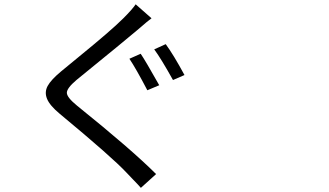

<svg xmlns="http://www.w3.org/2000/svg" viewBox="-20 -821 1540 899"><path d="M638.7 -569.3Q660.2 -538.1 725.6 -421.9L669.9 -398.4Q616.2 -501 585.9 -545.9ZM755.9 -614.3Q792 -565.4 843.8 -469.7L790 -446.3Q733.4 -547.9 702.1 -589.8ZM615.2 -800.8 689.5 -735.4Q679.7 -728.5 667 -717.8Q654.3 -707 640.1 -694.8Q626 -682.6 621.1 -678.7Q573.2 -637.7 337.9 -446.3Q293 -408.2 293 -386.7Q293 -365.2 340.8 -326.2Q595.7 -121.1 710.9 -5.9L639.6 58.6Q627.9 44.9 603 19.5Q578.1 -5.9 572.3 -12.7Q505.9 -84 259.8 -288.1Q212.9 -327.1 200.2 -358.4Q187.5 -389.6 203.1 -418.5Q218.8 -447.3 265.6 -486.3Q284.2 -502 353.5 -558.6Q422.9 -615.2 475.1 -660.2Q527.3 -705.1 557.6 -735.4Q599.6 -777.3 615.2 -800.8Z"/></svg>

Font: Bpmf Zihi Sans Regular
Style: Regular
Weight: 400
Foundry: But Ko
Version: Version 1.320